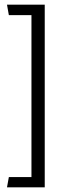

<svg xmlns="http://www.w3.org/2000/svg" viewBox="-20 -716 312 824"><path d="M172 -696H10L18 -651H115V44H18L10 88H172Z"/></svg>

Font: Catamaran Light
Style: Regular
Weight: 300
Designer: Pria Ravichandran
Version: Version 2.000